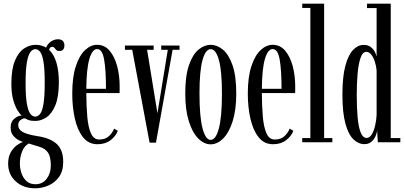

<svg xmlns="http://www.w3.org/2000/svg" viewBox="-20 -770 2194 1039"><path d="M171.5 249Q105.5 249 64.8 211.2Q24 173.5 24 116Q24 79 38.2 54.2Q52.5 29.5 71.5 15.8Q90.5 2 105 -1.5Q99 -3 82.5 -11Q66 -19 51.8 -35.8Q37.5 -52.5 37.5 -80Q37.5 -111 56.5 -126.8Q75.5 -142.5 90 -144Q96 -144.5 98 -144Q88.5 -151.5 75.2 -172.2Q62 -193 51.8 -228.8Q41.5 -264.5 41.5 -316.5Q41.5 -396.5 61 -442.5Q80.5 -488.5 110.8 -508Q141 -527.5 172.5 -527.5Q204.5 -527.5 229.5 -512.5Q237.5 -532.5 255.5 -545Q273.5 -557.5 293.5 -557.5Q312 -557.5 320.2 -548.2Q328.5 -539 328.5 -524.5Q328.5 -494 301 -494Q290 -494 284.5 -499.5Q279 -505 274.8 -510.8Q270.5 -516.5 262.5 -516.5Q249.5 -516.5 246 -500Q272.5 -475 285.5 -430.5Q298.5 -386 298.5 -325.5Q298.5 -247 279.8 -201Q261 -155 231.5 -135.2Q202 -115.5 170.5 -115.5Q146 -115.5 132.2 -121.2Q118.5 -127 116 -129Q114.5 -129.5 112 -129.5Q103 -129.5 90.8 -120.2Q78.5 -111 78.5 -93Q78.5 -70 102.5 -56Q126.5 -42 184.5 -33Q253 -22.5 287.5 9.5Q322 41.5 322 106Q322 156.5 299 188Q276 219.5 241.2 234.2Q206.5 249 171.5 249ZM170.5 -139Q184.5 -139 196.2 -152.8Q208 -166.5 215 -206Q222 -245.5 222 -323.5Q222 -397.5 215.2 -436.5Q208.5 -475.5 197 -489.8Q185.5 -504 171.5 -504Q157.5 -504 145.5 -489.5Q133.5 -475 126 -435.5Q118.5 -396 118.5 -321Q118.5 -244.5 126 -205.5Q133.5 -166.5 145.2 -152.8Q157 -139 170.5 -139ZM171.5 227Q210.5 227 232.8 197.2Q255 167.5 255 125.5Q255 79 240 56.2Q225 33.5 192.5 24Q174.5 19 158.8 13.8Q143 8.5 136 6.5Q112 19 99.8 49.5Q87.5 80 87.5 114.5Q87.5 142 96.5 168Q105.5 194 124 210.5Q142.5 227 171.5 227Z M507.5 10.5Q459 10.5 429 -27.8Q399 -66 385 -128.5Q371 -191 371 -263Q371 -352.5 390.2 -411.2Q409.5 -470 440.2 -498.8Q471 -527.5 505.5 -527.5Q546.5 -527.5 573.5 -495.2Q600.5 -463 614 -412Q627.5 -361 627.5 -304Q627.5 -294.5 627.5 -285Q627.5 -275.5 627 -266.5H447Q447.5 -196.5 452.2 -139.5Q457 -82.5 472 -48.8Q487 -15 516.5 -15Q551 -15 570.5 -34.2Q590 -53.5 597.5 -74L617.5 -62Q607 -33.5 578.5 -11.5Q550 10.5 507.5 10.5ZM505.5 -504.5Q479.5 -504.5 463.8 -451.5Q448 -398.5 447 -289.5H553.5Q553.5 -390.5 543.5 -447.5Q533.5 -504.5 505.5 -504.5Z M789.5 2 695.5 -500.5H656V-523.5H811.5V-500.5H776L832 -157L888 -500.5H852.5V-523.5H951.5V-500.5H914L824 2Z M1120 11Q1084 11 1052.5 -20.8Q1021 -52.5 1001.8 -114Q982.5 -175.5 982.5 -263.5Q982.5 -360 1002.8 -418Q1023 -476 1054.5 -501.8Q1086 -527.5 1120 -527.5Q1154 -527.5 1185.8 -501.8Q1217.5 -476 1238 -418Q1258.5 -360 1258.5 -263.5Q1258.5 -175.5 1239 -114Q1219.5 -52.5 1187.8 -20.8Q1156 11 1120 11ZM1120 -13Q1148 -13 1164.5 -75.5Q1181 -138 1181 -263.5Q1181 -387 1164.5 -445.5Q1148 -504 1120 -504Q1092.5 -504 1076 -445.5Q1059.5 -387 1059.5 -263.5Q1059.5 -138 1076 -75.5Q1092.5 -13 1120 -13Z M1457.5 10.5Q1409 10.5 1379 -27.8Q1349 -66 1335 -128.5Q1321 -191 1321 -263Q1321 -352.5 1340.2 -411.2Q1359.5 -470 1390.2 -498.8Q1421 -527.5 1455.5 -527.5Q1496.5 -527.5 1523.5 -495.2Q1550.5 -463 1564 -412Q1577.5 -361 1577.5 -304Q1577.5 -294.5 1577.5 -285Q1577.5 -275.5 1577 -266.5H1397Q1397.5 -196.5 1402.2 -139.5Q1407 -82.5 1422 -48.8Q1437 -15 1466.5 -15Q1501 -15 1520.5 -34.2Q1540 -53.5 1547.5 -74L1567.5 -62Q1557 -33.5 1528.5 -11.5Q1500 10.5 1457.5 10.5ZM1455.5 -504.5Q1429.5 -504.5 1413.8 -451.5Q1398 -398.5 1397 -289.5H1503.5Q1503.5 -390.5 1493.5 -447.5Q1483.5 -504.5 1455.5 -504.5Z M1615.5 0V-23H1659.5V-727H1615.5V-750H1734V-23H1778.5V0Z M1952.5 10Q1919.5 10 1892.5 -16Q1865.5 -42 1849.2 -101Q1833 -160 1833 -259Q1833 -355.5 1849 -414.5Q1865 -473.5 1891 -500.2Q1917 -527 1947.5 -527Q1972 -527 1986.8 -515.2Q2001.5 -503.5 2008.8 -488.8Q2016 -474 2018 -464V-726.5H1966V-750H2094.5V-23H2146.5V0H2024.5L2021 -63Q2019.5 -50 2012 -32.8Q2004.5 -15.5 1989.8 -2.8Q1975 10 1952.5 10ZM1964 -23.5Q1980 -23.5 1991.5 -42.2Q2003 -61 2009.8 -89.8Q2016.5 -118.5 2018 -147.5V-388.5Q2016 -412.5 2008.5 -435.8Q2001 -459 1989.2 -474.2Q1977.5 -489.5 1962.5 -489.5Q1942 -489.5 1930.8 -456.2Q1919.5 -423 1915 -369.8Q1910.5 -316.5 1910.5 -257Q1910.5 -188 1915.2 -135.2Q1920 -82.5 1931.8 -53Q1943.5 -23.5 1964 -23.5Z"/></svg>

Font: Imbue 50pt
Style: Regular
Weight: 400
Designer: Tyler Finck
Foundry: Etcetera Type Company
Version: Version 1.102; ttfautohint (v1.8.3)